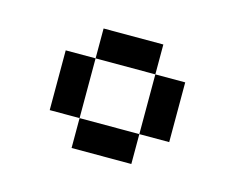

<svg xmlns="http://www.w3.org/2000/svg" viewBox="-50 -757 476 388"><g transform="rotate(15 187.5 -563.0)"><path d="M62.5 -625H125V-687.5H250V-625H312.5V-500H250V-437.5H125V-500H62.5ZM125 -625V-500H250V-625Z"/></g></svg>

Font: NeoDunggeunmo Pro
Style: Regular
Weight: 400
Version: Version 1.020